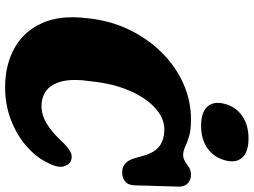

<svg xmlns="http://www.w3.org/2000/svg" viewBox="-140 -836 990 749"><g transform="rotate(90 354.5 -462.0)"><path d="M608.5 -244Q624 -237.5 630 -214.2Q636 -191 612.5 -147.5Q590.5 -104.5 547.5 -68Q504.5 -31.5 446.5 -9.5Q388.5 12.5 320.5 12.5Q234.5 12.5 169 -23.5Q103.5 -59.5 71 -130.8Q38.5 -202 51.5 -307.5Q60 -395 95.2 -469Q130.5 -543 184.8 -597.8Q239 -652.5 306 -682.5Q373 -712.5 446 -712.5Q488 -712.5 512.8 -705Q537.5 -697.5 553.5 -689.8Q569.5 -682 584.5 -682Q599.5 -682 610.8 -689.8Q622 -697.5 633.8 -705Q645.5 -712.5 662.5 -712.5Q682.5 -712.5 695.8 -700Q709 -687.5 708.5 -664.5L703.5 -493.5Q703 -467.5 688.5 -455.8Q674 -444 653 -444Q612 -444 598 -492L589 -524Q576.5 -569.5 551.2 -589Q526 -608.5 485 -608.5Q441 -608.5 401.5 -572.5Q362 -536.5 334.2 -472.5Q306.5 -408.5 298 -324.5Q287 -252.5 297.8 -209.8Q308.5 -167 334 -148.2Q359.5 -129.5 394 -129.5Q429 -129.5 462 -149.2Q495 -169 528 -204.5Q553.5 -232 571.5 -241.8Q589.5 -251.5 608.5 -244ZM471 -752Q419.5 -752 396.8 -776.2Q374 -800.5 386 -845.5Q397.5 -888 433 -912.5Q468.5 -937 520.5 -937Q573 -937 595.2 -912.5Q617.5 -888 606 -845.5Q594 -801.5 558.8 -776.8Q523.5 -752 471 -752Z"/></g></svg>

Font: Fraunces 72pt SuperSoft Black
Style: Italic
Weight: 900
Italic angle: -16°
Version: Version 1.000;[b76b70a41]